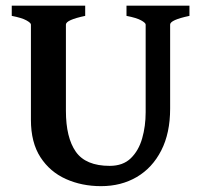

<svg xmlns="http://www.w3.org/2000/svg" viewBox="-20 -635 708 670"><path d="M641.1 -579.6Q573.7 -565.4 573.7 -549.3V-255.9Q573.7 -170.4 542.7 -109.9Q511.7 -49.3 457.3 -17.3Q402.8 14.6 332.5 14.6Q265.6 14.6 210 -10.3Q154.3 -35.2 121.1 -86.4Q87.9 -137.7 87.9 -216.8V-549.3Q87.9 -555.2 72 -564Q56.2 -572.8 21 -579.6V-615.2H277.3V-579.6Q210 -565.4 210 -549.3V-248.5Q210 -154.8 244.6 -105.5Q279.3 -56.2 362.8 -56.2Q409.2 -56.2 436.5 -82.8Q463.9 -109.4 476.1 -152.1Q488.3 -194.8 488.3 -243.2V-549.3Q488.3 -555.2 472.4 -564Q456.5 -572.8 421.4 -579.6V-615.2H641.1Z"/></svg>

Font: Gentium Plus
Style: Bold
Weight: 700
Designer: Victor Gaultney, Annie Olsen, Iska Routamaa, Becca Hirsbrunner
Foundry: SIL International
Version: Version 6.101